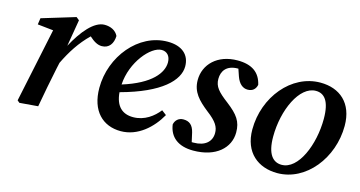

<svg xmlns="http://www.w3.org/2000/svg" viewBox="-61 -733 1850 987"><g transform="rotate(15 864.0 -240.0)"><path d="M64 -2 76 8 174 0C187 -72 200 -141 215 -212L222 -244C253 -308 290 -367 342 -417C365 -396 386 -383 409 -383C448 -383 468 -413 469 -453C456 -480 428 -493 396 -493C340 -493 283 -423 238 -339L262 -481L246 -494L68 -440L63 -406L147 -397Z M713 -444C740 -444 760 -425 760 -390C760 -335 710 -266 559 -219C566 -340 655 -444 713 -444ZM616 14C707 14 779 -53 820 -126L795 -145C766 -108 720 -72 659 -72C602 -72 565 -104 559 -178C770 -235 851 -319 851 -393C851 -455 808 -493 732 -493C577 -493 453 -340 453 -173C453 -51 520 14 616 14Z M1192 -133C1192 -191 1169 -223 1108 -270C1054 -311 1032 -335 1032 -376C1032 -417 1055 -453 1116 -453H1118L1131 -415C1144 -378 1166 -361 1191 -361C1217 -361 1233 -375 1238 -399C1224 -462 1180 -493 1104 -493C996 -493 931 -425 931 -343C931 -279 968 -242 1021 -200C1074 -160 1088 -134 1088 -102C1088 -56 1054 -26 994 -26C990 -26 987 -26 984 -26L973 -75C964 -112 945 -128 913 -128C889 -128 871 -113 866 -89C875 -24 921 14 1002 14C1123 14 1192 -51 1192 -133Z M1449 14C1602 14 1722 -139 1722 -310C1722 -432 1647 -493 1545 -493C1391 -493 1268 -343 1268 -170C1268 -47 1348 14 1449 14ZM1460 -33C1415 -33 1381 -67 1381 -162C1381 -304 1446 -446 1533 -446C1578 -446 1609 -412 1609 -317C1609 -180 1549 -33 1460 -33Z"/></g></svg>

Font: Source Serif Pro Semibold
Style: Italic
Weight: 600
Italic angle: -12°
Designer: Frank Grießhammer
Foundry: Adobe Systems Incorporated
Version: Version 3.001;hotconv 1.0.111;makeotfexe 2.5.65597